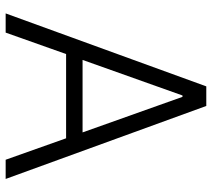

<svg xmlns="http://www.w3.org/2000/svg" viewBox="-56 -712 767 696"><g transform="rotate(90 328.0 -363.5)"><path d="M97.7 0H28.1L292.6 -727.3H363.6L628.2 0H558.6L480.8 -219.1H175.4ZM196.7 -278.8H459.5L330.6 -641H325.6Z"/></g></svg>

Font: Inter Zeller Light
Style: Regular
Weight: 300
Designer: Rasmus Andersson; Joe Bland
Foundry: zeller
Version: Version 3.015;git-dec3a8cb1